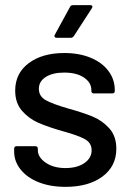

<svg xmlns="http://www.w3.org/2000/svg" viewBox="-20 -720 532 746"><path d="M35 -131V-142Q35 -152 45 -152H117Q127 -152 127 -142V-137Q127 -109 157.5 -88Q188 -67 234 -67Q280 -67 308 -86.5Q336 -106 336 -136Q336 -165 309.5 -179.5Q283 -194 225 -210Q168 -226 130 -242.5Q92 -259 65.5 -289.5Q39 -320 39 -368Q39 -435 91.5 -474.5Q144 -514 230 -514Q288 -514 332.5 -495.5Q377 -477 401.5 -444Q426 -411 426 -370V-367Q426 -357 416 -357H345Q335 -357 335 -367V-370Q335 -399 306.5 -418.5Q278 -438 229 -438Q185 -438 158 -421Q131 -404 131 -375Q131 -346 157.5 -331Q184 -316 243 -299Q301 -283 339 -267.5Q377 -252 404.5 -221.5Q432 -191 432 -142Q432 -74 378 -34Q324 6 235 6Q175 6 130 -12Q85 -30 60 -61.5Q35 -93 35 -131ZM264 -700H331Q337 -700 338.5 -696.5Q340 -693 337 -688L267 -580Q262 -573 255 -573H201Q195 -573 192.5 -576.5Q190 -580 193 -585L252 -693Q255 -700 264 -700Z"/></svg>

Font: BarlowMedium
Style: Regular
Weight: 500
Designer: Jeremy Tribby
Foundry: Tribby Type
Version: Version 1.422